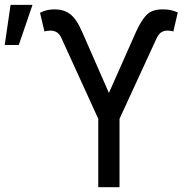

<svg xmlns="http://www.w3.org/2000/svg" viewBox="-31 -776 803 796"><path d="M376.4 0V-283.4L224.4 -616.5Q216.3 -634.6 204.9 -641.9Q193.5 -649.1 177.6 -649.1Q171.2 -649.1 163.9 -648.1Q156.6 -647 153.4 -644.9L134.9 -723Q152 -731.5 166.2 -734.4Q180.4 -737.2 197.4 -737.2Q232.6 -737.2 259.2 -717.9Q285.9 -698.5 309.7 -643.5L420.5 -390.6L532.7 -643.5Q552.6 -688.2 575.1 -712.7Q597.7 -737.2 643.5 -737.2Q660.5 -737.2 674.7 -734.6Q688.9 -731.9 706 -724.4L687.5 -644.9Q684.3 -647 677.6 -648.1Q670.8 -649.1 663.4 -649.1Q648.4 -649.1 637.3 -641.9Q626.1 -634.6 617.9 -616.5L464.5 -283.4V0ZM-11.4 -589.5 12.8 -755.7H103.7L46.9 -589.5Z"/></svg>

Font: InterMG
Style: Regular
Weight: 400
Designer: Rasmus Andersson
Foundry: rsms
Version: Version 3.019;December 26, 2023;FontCreator 15.0.0.2955 64-b